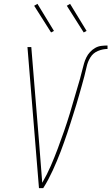

<svg xmlns="http://www.w3.org/2000/svg" viewBox="-20 -980 580 1000"><path d="M205 0H183L123 -735H143L183 -245Q187 -191 191.5 -136.5Q196 -82 200 -28Q225 -71 244.5 -116Q264 -161 281 -206.5Q298 -252 314 -298Q330 -344 344 -390Q358 -436 371 -482Q384 -528 398 -574V-575Q401 -586 403.5 -596Q406 -606 409 -617Q413 -633 417.5 -649Q422 -665 429.5 -680.5Q437 -696 449 -709Q461 -722 476 -730.5Q491 -739 507.5 -741Q524 -743 540 -743V-725Q515 -725 490 -714.5Q465 -704 451 -681.5Q437 -659 431.5 -633.5Q426 -608 419.5 -583.5Q413 -559 406 -534Q399 -509 392 -484.5Q385 -460 377.5 -435Q370 -410 362 -385.5Q354 -361 346.5 -336.5Q339 -312 330.5 -287.5Q322 -263 313.5 -238.5Q305 -214 295.5 -189.5Q286 -165 276 -141Q266 -117 255 -93Q244 -69 231.5 -45.5Q219 -22 205 0ZM416 -811 328 -950 345 -960 431 -819ZM246 -811 158 -950 175 -960 261 -819Z"/></svg>

Font: Iosevka Thin
Style: Italic
Weight: 100
Italic angle: -9°
Monospace: yes
Designer: Belleve Invis
Foundry: Belleve Invis
Version: Version 32.5.0; ttfautohint (v1.8.4)